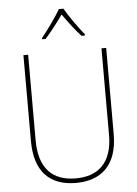

<svg xmlns="http://www.w3.org/2000/svg" viewBox="-62 -996 754 1054"><g transform="rotate(-5 314.5 -469.5)"><path d="M328 -949H303C279 -907 228 -836 197 -799V-792H216C249 -828 288 -880 315 -918C343 -879 380 -828 414 -792H433V-799C405 -832 352 -906 328 -949ZM543 -239V-714H517V-236C517 -81 436 -15 315 -15C187 -15 113 -87 113 -243V-714H87V-240C87 -73 169 10 314 10C447 10 543 -62 543 -239Z"/></g></svg>

Font: Noto Sans Sinhala SemiCondensed Thin
Style: Regular
Weight: 100
Width: 4
Designer: Jelle Bosma - Monotype Design Team
Foundry: Monotype Imaging Inc.
Version: Version 2.006